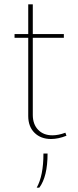

<svg xmlns="http://www.w3.org/2000/svg" viewBox="-20 -637 360 884"><path d="M215 3Q168 3 139 -25.5Q110 -54 110 -103V-463H47V-480H110V-617H131V-480H274V-463H131V-108Q131 -65 155.5 -39.5Q180 -14 221 -14Q249 -14 281 -26L286 -12Q248 3 215 3ZM149 227Q180 172 180 70H199Q199 176 161 227Z"/></svg>

Font: Cantarell Thin
Style: Regular
Weight: 100
Designer: Dave Crossland, Nikolaus Waxweiler, Florian Fecher, Jacques Le Bailly, Eben Sorkin, Alexei Vanyashin, Alexios Zavras, Em
Version: Version 0.303